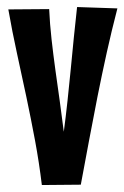

<svg xmlns="http://www.w3.org/2000/svg" viewBox="-20 -529 357 551"><path d="M316.9 -504.9Q300.3 -440.9 286.4 -378.2Q272.5 -315.4 260 -252.7Q247.6 -189.9 235.8 -127Q224.1 -64 211.9 1L100.1 2Q92.3 -62.5 80.6 -125.5Q68.8 -188.5 55.7 -250.7Q42.5 -313 28.8 -375.5Q15.1 -438 3.9 -502L121.1 -502.9Q123 -460.4 127.9 -416.7Q132.8 -373 138.9 -328.6Q145 -284.2 151.4 -239.5Q157.7 -194.8 163.1 -150.9Q168.9 -194.8 173.8 -240.2Q178.7 -285.6 183.1 -331.1Q187.5 -376.5 191.9 -421.4Q196.3 -466.3 201.2 -508.8Z"/></svg>

Font: Mouse Memoirs
Style: Regular
Weight: 400
Version: Version 1.000